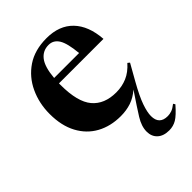

<svg xmlns="http://www.w3.org/2000/svg" viewBox="-220 -624 955 955"><g transform="rotate(-45 257.5 -146.0)"><path d="M495 -144 447 -59Q409 8.5 394.8 49.8Q380.5 91 380.5 117.5Q380.5 177 439.5 177Q453.5 177 467.8 172.2Q482 167.5 501.5 152L508 162Q471 204.5 447.2 218.5Q423.5 232.5 395 232.5Q355 232.5 332.8 212Q310.5 191.5 310.5 157Q310.5 120 336.2 78.8Q362 37.5 409.5 -33L412.5 -37.5Q381.5 -10.5 347.8 0.8Q314 12 274.5 12Q203 12 148.2 -18Q93.5 -48 62.5 -105.8Q31.5 -163.5 31.5 -246Q31.5 -320.5 61 -384Q90.5 -447.5 147.2 -485.8Q204 -524 287 -524Q376.5 -524 427.2 -471.2Q478 -418.5 485 -321H172Q172 -315.5 172 -309.5Q172 -190.5 215.5 -139Q259 -87.5 342 -87.5Q383 -87.5 418.2 -102.5Q453.5 -117.5 484.5 -152.5ZM270.5 -493Q229.5 -493 204.8 -461Q180 -429 174 -357H349.5Q342.5 -432 323.5 -462.5Q304.5 -493 270.5 -493Z"/></g></svg>

Font: Newsreader 72pt SemiBold
Style: Regular
Weight: 600
Designer: Hugues Gentile
Foundry: Production Type
Version: Version 1.003; ttfautohint (v1.8.3)